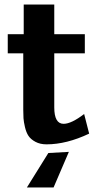

<svg xmlns="http://www.w3.org/2000/svg" viewBox="-20 -622 441 842"><path d="M14 -388V-472H84V-602H218V-472H352V-388H218V-151Q218 -79 259 -79Q293 -79 349 -122L371 -36Q272 11 184 11Q156 11 135.5 0Q115 -11 105 -26Q95 -41 89.5 -64.5Q84 -88 83 -103.5Q82 -119 82 -141V-388ZM98 200 192 49 282 44 215 200Z"/></svg>

Font: Coval
Style: Heavy
Weight: 900
Foundry: Context Ltd
Version: Version 001.000